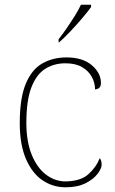

<svg xmlns="http://www.w3.org/2000/svg" viewBox="-20 -786 488 816"><path d="M259 10Q205 10 161 -19.5Q117 -49 90.5 -110Q64 -171 64 -263Q64 -369 89.5 -430Q115 -491 160 -516.5Q205 -542 262 -542Q331 -542 370 -509Q409 -476 409 -433Q409 -408 384 -406Q384 -434 370 -459.5Q356 -485 328.5 -501Q301 -517 258 -517Q209 -517 171.5 -493Q134 -469 113 -413.5Q92 -358 92 -264Q92 -184 115 -128Q138 -72 176 -43.5Q214 -15 259 -15Q322 -16 355 -45Q388 -74 404 -114Q412 -103 412 -86Q412 -70 394.5 -47Q377 -24 343 -7Q309 10 259 10ZM229 -619Q244 -638 262 -664Q280 -690 297 -717Q314 -744 324 -766H367V-756Q355 -739 330.5 -710Q306 -681 279 -652.5Q252 -624 231 -606H229Z"/></svg>

Font: Noto Serif Myanmar Thin
Style: Regular
Weight: 100
Designer: Ben Mitchell and the Monotype Design Team
Foundry: Monotype Imaging Inc.
Version: Version 2.106; ttfautohint (v1.8.4.7-5d5b)